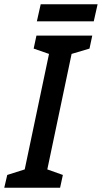

<svg xmlns="http://www.w3.org/2000/svg" viewBox="-43 -881 478 901"><path d="M-23 0 -9 -60 73 -86 187 -628 115 -653 128 -714H390L377 -653L293 -628L179 -86L252 -60L239 0ZM130 -781 148 -861H415L397 -781Z"/></svg>

Font: Noto Sans Display Medium
Style: Italic
Weight: 500
Italic angle: -12°
Designer: Monotype Design Team
Foundry: Monotype Imaging Inc.
Version: Version 2.003